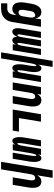

<svg xmlns="http://www.w3.org/2000/svg" viewBox="1255 -2030 990 3540"><g transform="rotate(90 1750.0 -260.0)"><path d="M42 215V101H139Q159 101 180.5 93Q202 85 217 68.5Q232 52 240 31.5Q248 11 251 -9L261 -71Q253 -55 240.5 -40Q228 -25 212.5 -13.5Q197 -2 178.5 3Q160 8 143 8Q117 8 94 -1.5Q71 -11 56 -29.5Q41 -48 33.5 -72Q26 -96 23.5 -121Q21 -146 22.5 -172Q24 -198 29 -225L49 -345Q52 -365 57.5 -385.5Q63 -406 71.5 -426Q80 -446 92 -465Q104 -484 121 -498.5Q138 -513 159 -520.5Q180 -528 201 -528Q224 -528 245.5 -520Q267 -512 282.5 -496.5Q298 -481 306.5 -460Q315 -439 319 -416L336 -520H474L386 9Q381 38 371.5 65.5Q362 93 345 118Q328 143 304 162.5Q280 182 252.5 194Q225 206 196 210.5Q167 215 138 215ZM204 -106Q217 -106 231 -111Q245 -116 255 -126.5Q265 -137 271 -150.5Q277 -164 279 -178L299 -298Q301 -310 302.5 -321.5Q304 -333 304 -345Q304 -357 302.5 -368.5Q301 -380 296.5 -390Q292 -400 282.5 -407Q273 -414 261 -414Q246 -414 231.5 -406Q217 -398 206.5 -385Q196 -372 191 -356.5Q186 -341 184 -326L164 -206Q162 -195 161.5 -184.5Q161 -174 161 -163.5Q161 -153 163.5 -143Q166 -133 170.5 -124.5Q175 -116 184 -111Q193 -106 204 -106Z M564 8Q547 8 533.5 -0.5Q520 -9 513 -23Q506 -37 503 -53Q500 -69 500 -85.5Q500 -102 501.5 -118.5Q503 -135 506 -152L567 -520H679L615 -133Q614 -126 613.5 -119Q613 -112 614 -105Q615 -98 618.5 -91.5Q622 -85 629 -85Q637 -85 641.5 -93Q646 -101 649.5 -108.5Q653 -116 655.5 -124Q658 -132 659.5 -139.5Q661 -147 663 -155Q665 -163 666 -171L724 -520H836L772 -133Q771 -126 770.5 -119Q770 -112 771 -105Q772 -98 775 -91.5Q778 -85 786 -85Q793 -85 798 -93Q803 -101 806.5 -108.5Q810 -116 812.5 -124Q815 -132 816.5 -139.5Q818 -147 820 -155Q822 -163 823 -171L881 -520H993L907 0H795L805 -61Q799 -48 791 -36Q783 -24 772 -13.5Q761 -3 747.5 2.5Q734 8 720 8Q704 8 690.5 -0.5Q677 -9 670 -22.5Q663 -36 660 -52Q657 -68 657 -84Q651 -68 643.5 -52.5Q636 -37 624 -23Q612 -9 596 -0.5Q580 8 564 8Z M945 215 1102 -735H1214L1171 -471Q1176 -481 1182.5 -491Q1189 -501 1197 -509.5Q1205 -518 1216 -523Q1227 -528 1238 -528Q1255 -528 1269 -519Q1283 -510 1290.5 -495.5Q1298 -481 1301.5 -465Q1305 -449 1307 -432.5Q1309 -416 1309 -399Q1309 -382 1307.5 -364.5Q1306 -347 1304 -330Q1302 -313 1299 -295L1284 -209Q1283 -204 1282.5 -198.5Q1282 -193 1281.5 -187.5Q1281 -182 1280 -177Q1279 -172 1278 -166.5Q1277 -161 1277 -155.5Q1277 -150 1276.5 -144.5Q1276 -139 1275.5 -133.5Q1275 -128 1274.5 -123Q1274 -118 1274 -112.5Q1274 -107 1275 -102Q1276 -97 1277 -91Q1278 -85 1284 -85Q1290 -85 1295 -90.5Q1300 -96 1303 -102Q1306 -108 1308.5 -114.5Q1311 -121 1313 -127Q1315 -133 1316.5 -139.5Q1318 -146 1319 -152.5Q1320 -159 1321.5 -165Q1323 -171 1324 -178L1381 -520H1493L1407 0H1295L1303 -49Q1297 -39 1291 -29Q1285 -19 1276.5 -10.5Q1268 -2 1257 3Q1246 8 1235 8Q1218 8 1204 -1Q1190 -10 1182.5 -24.5Q1175 -39 1171.5 -55Q1168 -71 1166.5 -87.5Q1165 -104 1165 -121Q1165 -138 1166 -155.5Q1167 -173 1169.5 -190Q1172 -207 1175 -225L1189 -311Q1190 -316 1191 -321.5Q1192 -327 1192.5 -332.5Q1193 -338 1193.5 -343Q1194 -348 1195 -353.5Q1196 -359 1196.5 -364.5Q1197 -370 1197.5 -375.5Q1198 -381 1198.5 -386.5Q1199 -392 1199 -397Q1199 -402 1199 -407.5Q1199 -413 1198.5 -418Q1198 -423 1197 -429Q1196 -435 1190 -435Q1184 -435 1179 -429.5Q1174 -424 1171 -418Q1168 -412 1165.5 -405.5Q1163 -399 1161 -393Q1159 -387 1157.5 -380.5Q1156 -374 1154.5 -367.5Q1153 -361 1151.5 -355Q1150 -349 1149 -342L1057 215Z M1500 0 1586 -520H1724L1712 -450Q1721 -466 1733 -481Q1745 -496 1759.5 -507Q1774 -518 1791.5 -523Q1809 -528 1826 -528Q1852 -528 1875 -518Q1898 -508 1912.5 -489Q1927 -470 1934 -446.5Q1941 -423 1943 -398Q1945 -373 1943 -347Q1941 -321 1937 -295L1888 0H1750L1802 -314Q1804 -325 1805 -335Q1806 -345 1805.5 -355.5Q1805 -366 1803.5 -376Q1802 -386 1797 -394.5Q1792 -403 1784 -408.5Q1776 -414 1765 -414Q1752 -414 1738.5 -408.5Q1725 -403 1716 -392.5Q1707 -382 1702 -369Q1697 -356 1694 -342L1638 0Z M2000 0 2086 -520H2224L2157 -114H2407L2388 0Z M2578 8Q2561 8 2547 -1Q2533 -10 2526 -24.5Q2519 -39 2515 -55Q2511 -71 2509.5 -87.5Q2508 -104 2508 -121Q2508 -138 2509 -155.5Q2510 -173 2512.5 -190Q2515 -207 2518 -225L2567 -520H2679L2627 -209Q2626 -204 2626 -198.5Q2626 -193 2625 -187.5Q2624 -182 2623 -177Q2622 -172 2621 -166.5Q2620 -161 2620 -155.5Q2620 -150 2619.5 -144.5Q2619 -139 2618.5 -133.5Q2618 -128 2618 -123Q2618 -118 2617.5 -112.5Q2617 -107 2618 -102Q2619 -97 2620.5 -91Q2622 -85 2627 -85Q2633 -85 2638 -90.5Q2643 -96 2646 -102Q2649 -108 2651.5 -114.5Q2654 -121 2656 -127Q2658 -133 2659.5 -139.5Q2661 -146 2662 -152.5Q2663 -159 2664.5 -165Q2666 -171 2667 -178L2724 -520H2836L2828 -471Q2833 -481 2839.5 -491Q2846 -501 2854 -509.5Q2862 -518 2873 -523Q2884 -528 2895 -528Q2912 -528 2926 -519Q2940 -510 2947 -495.5Q2954 -481 2958 -465Q2962 -449 2964 -432.5Q2966 -416 2966 -399Q2966 -382 2964.5 -364.5Q2963 -347 2961 -330Q2959 -313 2956 -295L2907 0H2795L2846 -311Q2847 -316 2847.5 -321.5Q2848 -327 2849 -332.5Q2850 -338 2850.5 -343Q2851 -348 2852 -353.5Q2853 -359 2853.5 -364.5Q2854 -370 2854.5 -375.5Q2855 -381 2855.5 -386.5Q2856 -392 2855.5 -397Q2855 -402 2855.5 -407.5Q2856 -413 2855.5 -418Q2855 -423 2853.5 -429Q2852 -435 2847 -435Q2841 -435 2836 -429.5Q2831 -424 2828 -418Q2825 -412 2822.5 -405.5Q2820 -399 2818 -393Q2816 -387 2814.5 -380.5Q2813 -374 2811.5 -367.5Q2810 -361 2808.5 -355Q2807 -349 2806 -342L2750 0H2638L2646 -49Q2640 -39 2634 -29Q2628 -19 2619.5 -10.5Q2611 -2 2600 3Q2589 8 2578 8Z M2964 215 3121 -735H3259L3212 -450Q3221 -466 3233 -481Q3245 -496 3259.5 -507Q3274 -518 3291.5 -523Q3309 -528 3326 -528Q3352 -528 3375 -518Q3398 -508 3412.5 -489Q3427 -470 3434 -446.5Q3441 -423 3443 -398Q3445 -373 3443 -347Q3441 -321 3437 -295L3388 0H3250L3302 -314Q3304 -325 3305 -335Q3306 -345 3305.5 -355.5Q3305 -366 3303.5 -376Q3302 -386 3297 -394.5Q3292 -403 3284 -408.5Q3276 -414 3265 -414Q3252 -414 3238.5 -408.5Q3225 -403 3216 -392.5Q3207 -382 3202 -369Q3197 -356 3194 -342L3102 215Z"/></g></svg>

Font: Iosevka Term Curly Heavy
Style: Italic
Weight: 900
Italic angle: -9°
Designer: Belleve Invis
Foundry: Belleve Invis
Version: Version 32.3.0